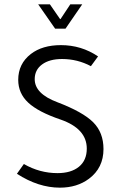

<svg xmlns="http://www.w3.org/2000/svg" viewBox="-20 -853 557 885"><path d="M58 -52 90 -97Q163 -55 245 -55Q308 -55 344 -84.5Q380 -114 380 -168Q380 -260 259 -302Q156 -337 110 -380Q64 -423 64 -485Q64 -559 122 -604Q175 -645 261 -645Q355 -645 432 -593L399 -548Q337 -581 266 -581Q208 -581 174 -556Q140 -531 140 -488Q140 -421 244 -382Q362 -337 409.5 -289.5Q457 -242 457 -166Q457 -79 390 -29Q335 12 256 12Q157 12 58 -52ZM234 -721 156 -833H210L257 -765H259L304 -833H359L282 -721Z"/></svg>

Font: Tajawal
Style: Regular
Weight: 400
Designer: Boutros Fonts
Foundry: Created by Boutros International 2017
Version: Version 1.700